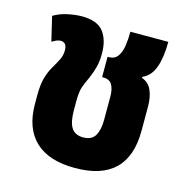

<svg xmlns="http://www.w3.org/2000/svg" viewBox="-89 -641 715 739"><g transform="rotate(15 268.0 -271.5)"><path d="M273 14Q168 14 114.5 -37Q61 -88 61 -184V-221Q61 -261 68.5 -288Q76 -315 89 -337Q102 -359 110.5 -376Q119 -393 119 -413Q119 -445 94 -445Q81 -445 60 -432L37 -529Q64 -545 95 -551Q126 -557 149 -557Q210 -557 235 -525Q260 -493 260 -438Q260 -408 254 -384.5Q248 -361 237 -336Q226 -313 219 -293.5Q212 -274 212 -236V-200Q212 -152 226.5 -130Q241 -108 273 -108Q307 -108 320.5 -131Q334 -154 334 -194V-287Q334 -316 324 -333.5Q314 -351 289 -351H284V-432H289Q312 -432 324 -448.5Q336 -465 340 -492Q344 -519 344 -548H495Q495 -486 480.5 -446Q466 -406 433 -392V-388Q461 -378 472.5 -351Q484 -324 484 -288V-191Q484 14 273 14Z"/></g></svg>

Font: Noto Sans Thai Cond ExtBd
Style: Regular
Weight: 800
Width: 3
Designer: Monotype Design Team
Foundry: Monotype Imaging Inc.
Version: Version 2.002; ttfautohint (v1.8.4.7-5d5b)